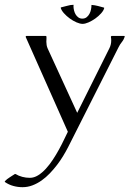

<svg xmlns="http://www.w3.org/2000/svg" viewBox="-93 -568 548 802"><path d="M370.1 -414.1 371.6 -417 373.5 -418H425.8L428.2 -416.5Q424.8 -403.3 416.3 -392.8Q407.7 -382.3 401.9 -370.1L191.4 46.9Q182.6 64 171.1 83Q159.7 102.1 145.5 120.6Q131.3 139.2 115.2 156Q99.1 172.9 80.8 185.8Q62.5 198.7 42.5 206.3Q22.5 213.9 1 213.9Q-18.6 213.9 -37.4 208.7Q-56.2 203.6 -72.3 192.4L-73.2 189.5Q-64 179.7 -52.7 172.9Q-41.5 166 -30.8 158.7H-28.8Q-1 174.8 31.7 174.8Q49.3 174.8 66.2 164.3Q83 153.8 98.4 137Q113.8 120.1 127.7 99.1Q141.6 78.1 153.3 56.6Q165 35.2 174.3 15.6Q183.6 -3.9 190.4 -17.6L14.6 -413.1V-416.5L17.1 -418H98.1L99.6 -417H100.6Q101.1 -416.5 101.1 -413.1Q101.1 -409.7 101.1 -405.8Q101.1 -401.9 100.8 -398.2Q100.6 -394.5 100.6 -393.6Q100.6 -386.7 101.8 -379.6Q103 -372.6 106 -365.7L229.5 -96.7L363.8 -366.2Q371.6 -381.3 371.6 -399.4Q371.6 -406.7 370.1 -414.1ZM290 -547.4Q303.2 -546.4 316.2 -543Q329.1 -539.6 341.8 -536.1L342.3 -534.2Q339.8 -523.9 329.3 -512.2Q318.8 -500.5 305.2 -490.7Q291.5 -481 277.1 -474.6Q262.7 -468.3 252 -468.3Q241.2 -468.3 226.6 -474.6Q211.9 -481 198.2 -491Q184.6 -501 174.1 -512.7Q163.6 -524.4 160.6 -535.2L161.6 -537.1Q173.3 -539.6 187.5 -543.7Q201.7 -547.9 213.4 -547.9L214.4 -547.4Q214.4 -546.4 214.1 -544.9Q213.9 -543.5 213.9 -542.5Q213.9 -534.2 216.1 -524.9Q218.3 -515.6 222.7 -508.1Q227.1 -500.5 234.1 -495.4Q241.2 -490.2 251 -490.2Q261.2 -490.2 268.6 -495.8Q275.9 -501.5 280.5 -510Q285.2 -518.6 287.1 -528.3Q289.1 -538.1 289.1 -546.9Z"/></svg>

Font: CAT Linz
Style: Regular
Weight: 400
Designer: Peter Wiegel
Foundry: Peter Wiegel
Version: Version 1.08